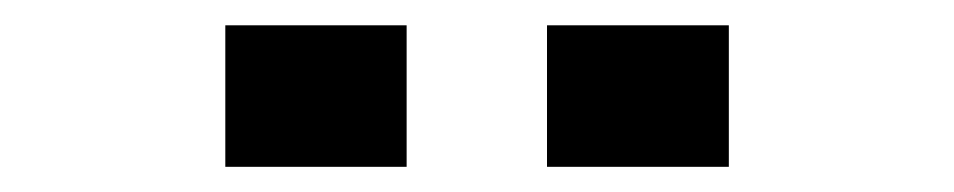

<svg xmlns="http://www.w3.org/2000/svg" viewBox="-20 -745 750 151"><path d="M553.2 -613.8H410.2V-725.1H553.2ZM299.8 -613.8H157.2V-725.1H299.8Z"/></svg>

Font: Aurulent Sans
Style: Bold
Weight: 700
Version: Version 2007.05.04